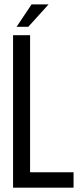

<svg xmlns="http://www.w3.org/2000/svg" viewBox="-20 -862 377 882"><path d="M125 -841.8H203.1L109.9 -738.8H56.2ZM317.9 0H40V-700.2H118.2V-70.8H317.9Z"/></svg>

Font: Bebas Neue Regular
Style: Regular
Weight: 400
Designer: Ryoichi Tsunekawa
Foundry: Ryoichi Tsunekawa
Version: Version 001.003